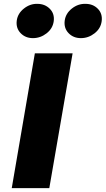

<svg xmlns="http://www.w3.org/2000/svg" viewBox="-20 -977 549 997"><path d="M161 -700 41 0H236L357 -700ZM316 -870Q311 -831 336 -805Q361 -779 400 -779Q439 -779 471 -804Q503 -829 508 -867Q513 -906 488 -931.5Q463 -957 424 -957Q385 -958 353 -932.5Q321 -907 316 -870ZM67 -870Q62 -831 87 -805Q112 -779 151 -779Q190 -779 222 -804Q254 -829 259 -867Q264 -906 238.5 -931.5Q213 -957 174 -957Q136 -958 104 -932.5Q72 -907 67 -870Z"/></svg>

Font: Jost ExtraBold
Style: Italic
Weight: 800
Italic angle: -5°
Version: Version 3.710